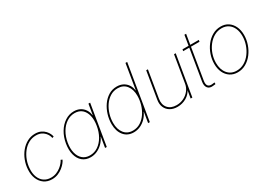

<svg xmlns="http://www.w3.org/2000/svg" viewBox="-10 -1460 3035 2201"><g transform="rotate(-30 1507.5 -359.0)"><path d="M235.4 7.8Q175.8 7.8 132.6 -22.5Q89.4 -52.7 67.4 -106Q45.4 -159.2 49.8 -228Q53.2 -289.1 75 -345.7Q96.7 -402.3 133.5 -447Q170.4 -491.7 218.8 -517.6Q267.1 -543.5 323.7 -543.5Q367.2 -543.5 398.7 -528.6Q430.2 -513.7 450.7 -491.2Q471.2 -468.8 481.7 -446Q492.2 -423.3 493.7 -407.7L472.7 -401.4Q471.2 -416 461.9 -436.3Q452.6 -456.5 434.8 -475.8Q417 -495.1 389.4 -508.1Q361.8 -521 323.7 -521Q270 -521 225.3 -496.3Q180.7 -471.7 147.5 -429.4Q114.3 -387.2 94.7 -334.2Q75.2 -281.2 72.3 -224.6Q68.4 -161.6 87.2 -114.3Q106 -66.9 143.8 -40.8Q181.6 -14.6 235.4 -14.6Q274.4 -14.6 307.1 -28.1Q339.8 -41.5 365 -61.5Q390.1 -81.5 406.7 -102.1Q423.3 -122.6 429.7 -137.2L449.7 -128.4Q443.4 -112.3 425.3 -89.6Q407.2 -66.9 379.4 -44.4Q351.6 -22 315.2 -7.1Q278.8 7.8 235.4 7.8Z M745.6 10.3Q681.2 10.3 638.4 -25.4Q595.7 -61 579.1 -123.8Q562.5 -186.5 575.7 -267.1Q588.9 -347.2 626.5 -409.7Q664.1 -472.2 718.8 -507.8Q773.4 -543.5 837.4 -543.5Q882.8 -543.5 918 -525.1Q953.1 -506.8 975.1 -473.6Q997.1 -440.4 1002.4 -396H1004.4L1027.8 -535.6H1050.3L961.4 0H939L961.4 -136.7H959.5Q939 -93.3 906 -60.1Q873 -26.9 832 -8.3Q791 10.3 745.6 10.3ZM748.5 -12.2Q807.1 -12.2 855.7 -44.9Q904.3 -77.6 937.5 -135.3Q970.7 -192.9 982.9 -267.1Q995.6 -340.8 981.7 -398.4Q967.8 -456.1 930.7 -488.5Q893.6 -521 835 -521Q777.3 -521 728 -488.5Q678.7 -456.1 644.5 -398.4Q610.4 -340.8 598.1 -267.1Q585.9 -192.9 600.3 -135.3Q614.7 -77.6 652.6 -44.9Q690.4 -12.2 748.5 -12.2Z M1316.4 10.3Q1233.4 10.3 1186.5 -47.9Q1139.6 -106 1139.6 -200.2Q1139.6 -261.7 1158.2 -322.5Q1176.8 -383.3 1211.7 -433.3Q1246.6 -483.4 1295.4 -513.4Q1344.2 -543.5 1405.3 -543.5Q1451.2 -543.5 1486.8 -524.9Q1522.5 -506.3 1544.7 -473.1Q1566.9 -439.9 1571.8 -396H1574.2L1628.9 -727.5H1651.4L1531.2 0H1508.8L1531.2 -136.7H1529.3Q1508.8 -92.8 1476.1 -59.6Q1443.4 -26.4 1402.6 -8.1Q1361.8 10.3 1316.4 10.3ZM1316.9 -12.2Q1373.5 -12.2 1418.5 -40.8Q1463.4 -69.3 1494.9 -116.5Q1526.4 -163.6 1542.7 -220.2Q1559.1 -276.9 1559.1 -333Q1559.1 -417.5 1518.6 -469.2Q1478 -521 1404.8 -521Q1349.1 -521 1304.2 -492.9Q1259.3 -464.8 1227.5 -418.2Q1195.8 -371.6 1179 -315.2Q1162.1 -258.8 1162.1 -201.7Q1162.1 -116.7 1203.1 -64.5Q1244.1 -12.2 1316.9 -12.2Z M1896.5 7.8Q1840.8 7.8 1800.8 -15.9Q1760.7 -39.6 1742.4 -81.8Q1724.1 -124 1733.4 -179.7L1792.5 -535.6H1814.9L1755.9 -179.7Q1743.7 -105.5 1783 -60.1Q1822.3 -14.6 1896.5 -14.6Q1947.3 -14.6 1991 -35.9Q2034.7 -57.1 2064.2 -94.5Q2093.8 -131.8 2101.6 -179.7L2160.6 -535.6H2183.1L2094.2 0H2071.8L2091.3 -117.2H2097.2Q2068.8 -54.7 2013.9 -23.4Q1959 7.8 1896.5 7.8Z M2488.8 -535.6 2484.9 -513.2H2269L2272.9 -535.6ZM2375.5 -669.4H2397.9L2304.2 -102.1Q2296.4 -54.7 2314.9 -33.9Q2333.5 -13.2 2377 -20.5Q2382.8 -21 2388.9 -22Q2395 -22.9 2400.9 -23.4V-1.5Q2394.5 -0.5 2388.2 0.2Q2381.8 1 2375.5 1.5Q2321.8 10.3 2297.4 -19Q2272.9 -48.3 2281.7 -102.1Z M2691.4 10.3Q2634.8 10.3 2592.5 -17.6Q2550.3 -45.4 2527.3 -94.5Q2504.4 -143.6 2504.4 -207.5Q2504.4 -269.5 2524.7 -329.1Q2544.9 -388.7 2582.3 -437.3Q2619.6 -485.8 2670.2 -514.6Q2720.7 -543.5 2780.8 -543.5Q2837.4 -543.5 2878.9 -515.9Q2920.4 -488.3 2943.6 -439.2Q2966.8 -390.1 2966.8 -326.2Q2966.8 -264.6 2946.3 -204.6Q2925.8 -144.5 2888.9 -95.9Q2852.1 -47.4 2801.5 -18.6Q2751 10.3 2691.4 10.3ZM2691.4 -12.2Q2747.1 -12.2 2793.2 -39.3Q2839.4 -66.4 2873 -111.8Q2906.7 -157.2 2925.5 -212.9Q2944.3 -268.6 2944.3 -325.7Q2944.3 -383.8 2924.6 -427.7Q2904.8 -471.7 2867.9 -496.3Q2831.1 -521 2780.3 -521Q2726.6 -521 2680.7 -494.9Q2634.8 -468.8 2600.1 -423.8Q2565.4 -378.9 2546.1 -323Q2526.9 -267.1 2526.9 -208Q2526.9 -120.6 2571.3 -66.4Q2615.7 -12.2 2691.4 -12.2Z"/></g></svg>

Font: Inter 20pt Thin
Style: Italic
Weight: 250
Italic angle: -9.3988°
Version: Version 4.001;git-66647c0bb